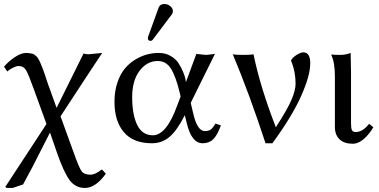

<svg xmlns="http://www.w3.org/2000/svg" viewBox="-20 -702 1882 954"><path d="M149.9 -253.9Q122.1 -332 109.6 -353Q97.2 -374 71.8 -374Q62.5 -374 44.9 -365.7Q27.3 -357.4 16.1 -346.7L0 -370.6Q21.5 -396.5 53 -417.7Q84.5 -439 110.8 -439Q119.6 -439 127.2 -437.5Q134.8 -436 140.9 -435.1Q147 -434.1 152.6 -429Q158.2 -423.8 162.1 -420.9Q166 -418 170.9 -408.9Q175.8 -399.9 178.5 -394.5Q181.2 -389.2 186.5 -375.5Q191.9 -361.8 195.1 -353.5Q198.2 -345.2 204.6 -326.2Q210.9 -307.1 214.8 -294.9L261.2 -166L395 -436Q411.1 -432.1 418 -432.1L487.8 -439L417 -332L280.8 -124L344.2 50.8Q373 132.8 386 149.4Q398.9 166 429.2 166Q453.1 166 483.9 141.1Q484.9 140.1 485.8 141.1Q486.8 142.1 487.8 141.1L505.9 161.1Q455.1 231.9 401.9 231.9Q354 231.9 325 191.9Q295.9 151.9 262.2 54.2L228.5 -43.5L142.1 126L94.7 214.4L43 231.9H13.2L6.3 226.6L210.9 -85.9Z M796.9 -682.1Q813 -682.1 825.9 -671.6Q838.9 -661.1 838.9 -647Q838.9 -635.7 832.5 -628.9L740.7 -506.8Q734.9 -499 728.5 -499Q714.4 -499 714.8 -512.2Q714.8 -516.1 716.8 -522L768.6 -665Q774.9 -682.1 796.9 -682.1ZM927.7 -190.9 941.4 -132.8Q961.4 -50.8 997.6 -50.8Q1016.6 -50.8 1027.1 -58.3Q1037.6 -65.9 1050.8 -87.9L1077.6 -79.1Q1060.5 -31.2 1040 -10.7Q1019.5 9.8 986.8 9.8Q931.6 9.8 907.7 -90.8L898.4 -129.9Q860.4 -54.7 823 -22.5Q785.6 9.8 734.9 9.8Q642.1 9.8 595.5 -45.2Q548.8 -100.1 548.8 -195.8Q548.8 -249 563.2 -291.5Q577.6 -334 600.1 -361.1Q622.6 -388.2 652.1 -406Q681.6 -423.8 710.7 -431.4Q739.7 -439 768.6 -439Q801.8 -439 827.6 -424.1Q853.5 -409.2 867.2 -387.7Q880.9 -366.2 889.6 -345.2Q898.4 -324.2 901.4 -309.1L903.8 -293.9L955.6 -434.1Q962.4 -434.1 979.5 -431.6Q996.6 -429.2 1003.4 -429.2Q1011.2 -429.2 1026.4 -431.6Q1041.5 -434.1 1047.9 -434.1ZM877.4 -222.2 872.6 -243.2Q853.5 -322.3 829.6 -360.6Q805.7 -398.9 763.7 -398.9Q710.4 -398.9 673.6 -350.3Q636.7 -301.8 636.7 -219.2Q636.7 -133.3 661.6 -81.5Q686.5 -29.8 739.7 -29.8Q807.6 -29.8 861.8 -181.2Z M1350.6 -69.8Q1409.2 -160.2 1429 -207.5Q1448.7 -254.9 1448.7 -286.1Q1448.7 -347.2 1425.8 -400.9Q1432.6 -416 1453.6 -429Q1474.6 -441.9 1487.3 -441.9Q1521.5 -441.9 1521.5 -387.2Q1521.5 -326.2 1476.1 -224.6Q1430.7 -123 1333.5 9.8H1299.3Q1219.2 -235.4 1136.7 -432.1Q1152.8 -429.2 1189.7 -429.2Q1226.6 -429.2 1239.7 -432.1Q1272.5 -271 1350.6 -69.8Z M1644 -321.8Q1644 -391.6 1626 -429.2L1627.9 -431.2Q1640.1 -429.2 1671.9 -429.2Q1696.8 -429.2 1722.2 -439Q1724.1 -375 1724.1 -342.8V-90.8Q1724.1 -65.9 1728.5 -55.9Q1732.9 -45.9 1747.1 -45.9Q1782.2 -45.9 1814 -86.9L1835 -69.8Q1815.9 -36.6 1788.6 -12.2Q1761.2 12.2 1731.9 12.2Q1689.9 12.2 1667 -10Q1644 -32.2 1644 -70.8Z"/></svg>

Font: Biolilbert
Style: Regular
Weight: 400
Designer: Philipp H. Poll
Foundry: Philipp H. Poll
Version: Version 1.1.0